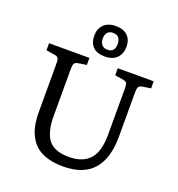

<svg xmlns="http://www.w3.org/2000/svg" viewBox="-166 -1086 1142 1235"><g transform="rotate(20 405.0 -468.5)"><path d="M415 -742.2Q359.4 -742.2 332.3 -770Q305.2 -797.9 305.2 -847.2Q305.2 -892.6 333.7 -921.9Q362.3 -951.2 417 -951.2Q468.8 -951.2 496.8 -923.6Q524.9 -896 524.9 -849.1Q524.9 -800.8 496.1 -771.5Q467.3 -742.2 415 -742.2ZM416 -789.1Q465.8 -789.1 465.8 -847.2Q465.8 -871.6 453.1 -887.7Q440.4 -903.8 414.1 -903.8Q387.7 -903.8 375.2 -887.7Q362.8 -871.6 362.8 -847.2Q362.8 -822.8 375.5 -805.9Q388.2 -789.1 416 -789.1ZM403.8 14.2Q343.8 14.2 297.6 0.5Q251.5 -13.2 221.7 -37.1Q191.9 -61 172.9 -96.9Q153.8 -132.8 146 -173.6Q138.2 -214.4 138.2 -265.1V-596.2Q138.2 -620.6 132.3 -630.1Q126.5 -639.6 105 -643.1L48.8 -651.9V-700.2H325.2V-651.9L267.1 -643.1Q247.6 -639.6 242.2 -628.4Q236.8 -617.2 236.8 -591.8V-272Q236.8 -159.2 278.3 -107.7Q319.8 -56.2 418 -56.2Q510.7 -56.2 558.8 -107.9Q606.9 -159.7 606.9 -278.8V-596.2Q606.9 -621.1 601.1 -630.4Q595.2 -639.6 574.2 -643.1L519 -651.9V-700.2H765.1V-651.9L708 -643.1Q688 -639.6 682.4 -628.4Q676.8 -617.2 676.8 -591.8V-291Q676.8 14.2 403.8 14.2Z"/></g></svg>

Font: Literata Book
Style: Regular
Weight: 400
Designer: Latin by Veronika Burian and Jose Scaglione. Greek by Irene Vlachou. Cyrillic by Vera Evstafieva
Foundry: TypeTogether
Version: Version 2.003;PS 002.003;hotconv 1.0.88;makeotf.lib2.5.64775